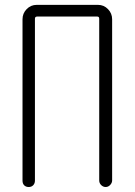

<svg xmlns="http://www.w3.org/2000/svg" viewBox="-20 -750 540 770"><path d="M70.3 -25.4V-672.9Q70.3 -696.3 86.9 -713.4Q103.5 -730.5 127 -730.5H373Q396.5 -730.5 413.1 -713.4Q429.7 -696.3 429.7 -672.9V-26.4Q429.7 -16.6 421.9 -8.3Q414.1 0 403.8 0Q393.6 0 385.7 -7.8Q377.9 -15.6 377.9 -26.4V-674.8Q377.9 -683.6 370.1 -683.6H128.9Q120.1 -683.6 120.1 -674.8V-25.4Q120.1 -14.6 113.3 -7.3Q106.4 0 95.2 0Q84 0 77.1 -6.8Q70.3 -13.7 70.3 -25.4Z"/></svg>

Font: Rounded-X Mgen+ 1m light
Style: Regular
Weight: 200
Designer: [Source Han Sans]
Ryoko NISHIZUKA  (kana & ideographs); Paul D. Hunt (Latin, Greek & Cyrillic); Wenlong ZHANG  (bopomofo
Version: Version 1.059.20150602